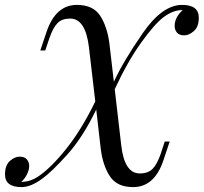

<svg xmlns="http://www.w3.org/2000/svg" viewBox="-54 -742 823 776"><path d="M651.9 -637.2Q651.9 -671.4 684.1 -701.2H681.2Q646.5 -701.2 609.4 -674.3Q572.3 -647.5 516.6 -569.8Q460.9 -492.2 409.7 -381.3L436 -154.8Q448.7 -41 511.2 -41Q544.4 -41 562.5 -59.3Q580.6 -77.6 595.2 -119.1L611.8 -169.9H631.8L606 -92.8Q569.8 14.2 483.9 14.2Q418.5 14.2 389.9 -29.8Q361.3 -73.7 353 -142.1L335 -299.3Q280.3 -186 217 -116.2Q153.8 -46.4 118.2 -21Q71.3 14.2 33.2 14.2Q-34.2 14.2 -33.7 -37.6Q-33.7 -74.2 -13.9 -91.6Q5.9 -108.9 25.4 -108.9Q44.9 -108.9 54.4 -97.9Q64 -86.9 64 -71.3Q64 -55.7 55.2 -37.8Q46.4 -20 32.2 -6.8H36.1Q69.8 -8.3 99.1 -27.8Q150.9 -62 213.4 -140.1Q275.9 -218.3 331.1 -332L305.2 -553.2Q291 -667 229.5 -667Q196.3 -667 178.5 -648.7Q160.6 -630.4 146 -588.9L128.9 -538.1H108.9L134.8 -615.2Q171.9 -722.2 256.8 -722.2Q322.3 -722.2 350.8 -678.5Q379.4 -634.8 388.2 -565.9L406.2 -411.6Q445.3 -496.1 523.7 -609.1Q602.1 -722.2 682.1 -722.2Q749.5 -722.2 749.5 -670.4Q749.5 -633.8 729.7 -616.5Q710 -599.1 690.4 -599.1Q670.9 -599.1 661.4 -610.1Q651.9 -621.1 651.9 -637.2Z"/></svg>

Font: PlayfairDisplay-Italic
Style: Italic
Weight: 400
Italic angle: -14°
Designer: Claus Eggers Sørensen
Foundry: Claus Eggers Sørensen
Version: Version 1.002;PS 001.002;hotconv 1.0.70;makeotf.lib2.5.58329